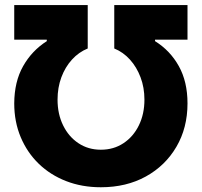

<svg xmlns="http://www.w3.org/2000/svg" viewBox="-20 -748 817 777"><path d="M37.6 -329.6Q38.1 -417.5 73.5 -480.2Q108.9 -543 169.4 -581.5V-587.4H37.6V-727.5H335V-551.8Q298.8 -537.1 271.2 -506.8Q243.7 -476.6 228.3 -435.1Q212.9 -393.6 212.9 -344.7Q212.9 -286.6 235.4 -240.7Q257.8 -194.8 297.4 -168.5Q336.9 -142.1 388.2 -142.1Q439.9 -142.1 479.7 -168.5Q519.5 -194.8 542 -240.7Q564.5 -286.6 564.5 -344.7Q564.5 -393.6 548.8 -435.1Q533.2 -476.6 505.9 -506.8Q478.5 -537.1 442.4 -551.8V-727.5H738.8V-587.4H607.4V-581.5Q668.5 -543.5 703.6 -480.5Q738.8 -417.5 738.8 -329.6Q738.8 -230.5 693.8 -153.8Q648.9 -77.1 570.1 -33.7Q491.2 9.8 388.2 9.8Q311.5 9.8 247.6 -15.1Q183.6 -40 136.7 -85.4Q89.8 -130.9 63.7 -193.1Q37.6 -255.4 37.6 -329.6Z"/></svg>

Font: Inter 20pt ExtraBold
Style: Regular
Weight: 800
Version: Version 4.001;git-66647c0bb